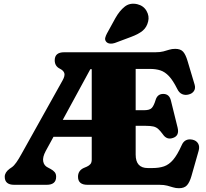

<svg xmlns="http://www.w3.org/2000/svg" viewBox="-20 -976 1086 1014"><path d="M464.5 -134V-253.5H262.5L221.5 -178.5Q204 -146 208.2 -123.5Q212.5 -101 232.5 -91.5L247.5 -83.5Q260.5 -76.5 268.5 -67.2Q276.5 -58 276.5 -42.5Q276.5 0 226.5 0H55Q5 0 5 -42.5Q5 -65.5 30.5 -84.5L41.5 -92Q54 -100.5 66.5 -118.5Q79 -136.5 92.5 -161L310 -550.5Q324 -575.5 319.8 -589.5Q315.5 -603.5 296.5 -613Q269 -626.5 269 -657.5Q269 -700 319 -700H801Q826 -700 842.8 -704.5Q859.5 -709 873.8 -713.5Q888 -718 905.5 -718Q933.5 -718 947 -703Q960.5 -688 970.5 -654L1008 -528.5Q1013.5 -509 1004.2 -495.2Q995 -481.5 976.5 -477Q958.5 -472 942.2 -478.8Q926 -485.5 916 -506.5Q893.5 -551.5 872.2 -574Q851 -596.5 827.2 -604.2Q803.5 -612 772.5 -612H696.5V-394H741.5Q770.5 -394 781.5 -405.8Q792.5 -417.5 801.5 -447Q811 -480 842 -480Q874 -480 882.5 -445.5L918 -302Q928.5 -259 893.5 -247.5Q861 -236 840.5 -266Q827 -284.5 816 -294.5Q805 -304.5 790 -308Q775 -311.5 749.5 -311.5H696.5V-159.5Q696.5 -88.5 760.5 -88.5H785Q820.5 -88.5 846.5 -97.5Q872.5 -106.5 894.5 -132.2Q916.5 -158 939 -208Q955 -246.5 996 -238.5Q1017 -234 1026.2 -218.2Q1035.5 -202.5 1029 -179.5L991 -46Q981.5 -13 967.5 2.5Q953.5 18 925 18Q908.5 18 894.2 13.5Q880 9 863.2 4.5Q846.5 0 821.5 0H442Q392 0 392 -42.5Q392 -74.5 421.5 -88.5L439 -96Q451 -101.5 457.8 -109.8Q464.5 -118 464.5 -134ZM457 -610.5 311.5 -343H464.5V-610.5ZM589.5 -880.5Q611.5 -919.5 638.8 -941Q666 -962.5 704.5 -954Q738 -946 753.8 -918.5Q769.5 -891 762.5 -863Q755.5 -832.5 734 -814.2Q712.5 -796 672 -781L586.5 -749Q574 -744.5 561 -745.8Q548 -747 540.5 -756Q533 -765.5 535.8 -776.5Q538.5 -787.5 545 -799.5Z"/></svg>

Font: Fraunces 9pt Soft Black
Style: Regular
Weight: 900
Version: Version 1.000;[b76b70a41]